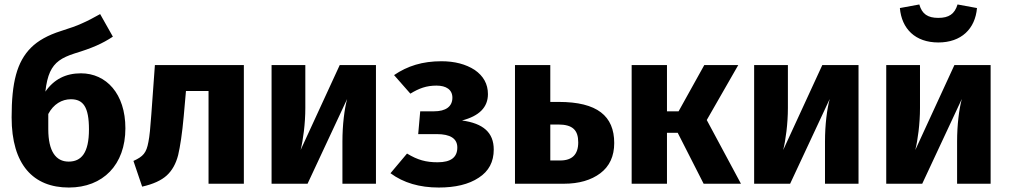

<svg xmlns="http://www.w3.org/2000/svg" viewBox="-20 -822 4514 859"><path d="M342 -494C274 -494 221 -467 183 -412C187 -449 194 -478 204 -500C224 -543 255 -564 314 -583C393 -607 438 -627 485 -658L428 -759C398 -742 371 -728 348 -718C325 -707 293 -696 252 -683C195 -665 150 -640 119 -609C55 -545 32 -452 32 -297C32 -85 129 17 288 17C441 17 541 -85 541 -248C541 -403 455 -494 342 -494ZM287 -99C230 -99 196 -145 196 -244V-312C219 -356 257 -378 297 -378C352 -378 378 -344 378 -243C378 -138 344 -99 287 -99Z M673 -531 657 -310C653 -252 649 -211 644 -187C635 -138 621 -122 577 -102L616 13C665 2 702 -15 726 -37C750 -59 767 -89 777 -128C786 -166 795 -224 802 -302L812 -415H913V0H1071V-531Z M1662 -531H1500L1325 -151C1336 -195 1346 -268 1346 -339V-531H1195V0H1356L1533 -379C1521 -334 1512 -264 1512 -189V0H1662Z M1955 -548C1870 -548 1803 -527 1743 -486L1816 -403C1855 -427 1888 -439 1933 -439C1976 -439 2004 -421 2004 -385C2004 -345 1974 -324 1922 -324H1860L1851 -222H1934C1995 -222 2026 -202 2026 -162C2026 -118 1997 -96 1938 -96C1886 -96 1849 -106 1801 -135L1727 -47C1785 -4 1857 17 1943 17C2017 17 2077 3 2122 -27C2167 -56 2189 -98 2189 -153C2189 -229 2142 -270 2047 -283C2124 -303 2163 -342 2163 -401C2163 -446 2143 -482 2104 -509C2064 -535 2014 -548 1955 -548Z M2442 -366V-531H2284V0H2503C2570 0 2625 -16 2666 -47C2707 -78 2728 -123 2728 -182C2728 -303 2652 -366 2480 -366ZM2442 -104V-265H2477C2542 -265 2567 -240 2567 -185C2567 -131 2540 -104 2486 -104Z M3131 -531 3016 -324H2964V-531H2806V0H2964V-228H3012L3128 0H3295L3142 -285L3283 -531Z M3821 -531H3659L3484 -151C3495 -195 3505 -268 3505 -339V-531H3354V0H3515L3692 -379C3680 -334 3671 -264 3671 -189V0H3821Z M4178 -632C4281 -632 4343 -693 4351 -786L4264 -802C4251 -759 4225 -742 4178 -742C4131 -742 4105 -759 4093 -802L4006 -786C4014 -693 4075 -632 4178 -632ZM4412 -531H4250L4075 -151C4086 -195 4096 -268 4096 -339V-531H3945V0H4106L4283 -379C4271 -334 4262 -264 4262 -189V0H4412Z"/></svg>

Font: Fira Sans
Style: Bold
Weight: 700
Designer: Carrois Corporate & Edenspiekermann AG
Foundry: Carrois Corporate GbR & Edenspiekermann AG
Version: Version 4.203